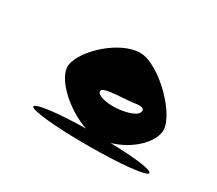

<svg xmlns="http://www.w3.org/2000/svg" viewBox="-93 -901 955 845"><g transform="rotate(30 384.5 -478.5)"><path d="M121 -274C119 -258 236 -244 411 -244C586 -244 708 -258 710 -274C712 -289 629 -301 496 -304C583 -329 659 -395 669 -459C681 -540 512 -713 411 -713C309 -713 176 -590 164 -510C154 -442 267 -338 371 -305C224 -303 123 -289 121 -274ZM343 -484C353 -502 459 -502 498 -508C540 -516 555 -505 542 -484C532 -466 479 -449 424 -449C369 -449 333 -466 343 -484Z"/></g></svg>

Font: Ampere
Style: SCExtIta
Weight: 400
Version: Version 1